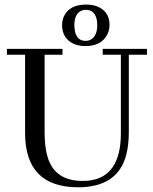

<svg xmlns="http://www.w3.org/2000/svg" viewBox="-20 -796 657 826"><path d="M9.8 -560.5V-585.9H249V-560.5H171.9V-225.6C171.9 -183.3 176.4 -147.5 185.5 -118.2C206.4 -51.1 256.5 -17.6 335.9 -17.6C343.8 -17.6 351.6 -17.9 359.4 -18.6C453.1 -28.3 500 -96.4 500 -222.7V-560.5H421.9V-585.9H612.3V-560.5H534.2V-228.5C534.2 -192.1 530.6 -159.5 523.4 -130.9C499.3 -37.1 430 9.8 315.4 9.8C165 9.1 89.2 -67.4 87.9 -219.7V-560.5ZM299.8 -686.5C299.8 -682.6 300.1 -678.4 300.8 -673.8C304 -638 320 -620.1 348.6 -620.1C355.1 -620.1 361.3 -621.4 367.2 -624C388 -633.8 398.4 -655.3 398.4 -688.5C398.4 -693.7 398.1 -698.9 397.5 -704.1C392.9 -737.3 376.6 -753.9 348.6 -753.9C343.4 -753.9 338.2 -752.9 333 -751C310.9 -743.2 299.8 -721.7 299.8 -686.5ZM351.6 -776.4C369.1 -776.4 385.4 -773.4 400.4 -767.6C434.2 -752.6 451.2 -726.6 451.2 -689.5C451.2 -675.1 448.2 -661.8 442.4 -649.4C425.5 -614.9 393.6 -597.7 346.7 -597.7C328.5 -597.7 311.8 -600.9 296.9 -607.4C263.7 -623 247.1 -650.1 247.1 -688.5C247.1 -701.5 249.7 -713.9 254.9 -725.6C270.5 -759.4 302.7 -776.4 351.6 -776.4Z"/></svg>

Font: Abhaya Libre
Style: Regular
Weight: 400
Designer: Pushpananda Ekanayake, Sol Matas, Pathum Egodawatta
Foundry: Mooniak
Version: Version 1.041; ; ttfautohint (v1.5)